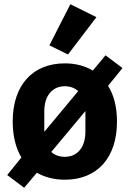

<svg xmlns="http://www.w3.org/2000/svg" viewBox="-20 -836 612 906"><path d="M301 -579 435 -755 312 -816 213 -622ZM14 -10 94 50 154 -21C190 0 235 12 286 12C440 12 532 -93 532 -262C532 -329 518 -387 490 -431L558 -515L478 -575L418 -503C381 -525 337 -537 286 -537C132 -537 40 -432 40 -263C40 -195 54 -138 81 -93ZM189 -214V-311C189 -382 225 -429 286 -429C311 -429 333 -421 349 -406ZM286 -96C260 -96 238 -104 222 -119L383 -312V-214C383 -143 347 -96 286 -96Z"/></svg>

Font: Braiins Sans
Style: Bold
Weight: 700
Designer: Mike Abbink, Paul van der Laan, Pieter van Rosmalen, Jiri Chlebus, Lubos Buracinsky
Foundry: Bold Monday, Sudetype
Version: Version 1.000;hotconv 1.0.109;makeotfexe 2.5.65596